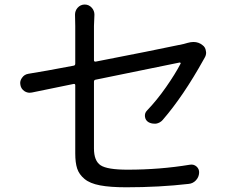

<svg xmlns="http://www.w3.org/2000/svg" viewBox="-20 -793 1040 831"><path d="M684.6 -274.4Q672.9 -260.7 655.3 -257.8Q651.4 -257.8 647.5 -257.8Q633.8 -257.8 622.1 -264.6Q609.4 -272.5 607.4 -288.1Q605.5 -303.7 616.2 -314.5Q659.2 -359.4 698.7 -416Q738.3 -472.7 761.7 -517.6Q762.7 -519.5 761.2 -521Q759.8 -522.5 757.8 -522.5Q754.9 -521.5 394.5 -448.2Q386.7 -447.3 386.7 -439.5V-150.4Q386.7 -96.7 415.5 -77.6Q444.3 -58.6 532.2 -58.6Q671.9 -58.6 801.8 -80.1Q818.4 -83 830.6 -72.3Q842.8 -61.5 841.8 -44.9Q840.8 -26.4 828.1 -12.7Q815.4 1 796.9 2.9Q669.9 17.6 526.4 17.6Q457 17.6 413.1 9.3Q369.1 1 345.7 -18.6Q322.3 -38.1 314 -63.5Q305.7 -88.9 305.7 -128.9V-423.8Q305.7 -430.7 298.8 -429.7Q203.1 -410.2 118.2 -392.6Q113.3 -391.6 108.4 -391.6Q96.7 -391.6 85.9 -398.4Q71.3 -408.2 68.4 -424.8Q67.4 -428.7 67.4 -433.6Q67.4 -445.3 75.2 -456.1Q85 -470.7 102.5 -473.6Q170.9 -484.4 298.8 -508.8Q305.7 -509.8 305.7 -517.6V-680.7L304.7 -729.5Q304.7 -746.1 315.4 -758.8Q328.1 -773.4 346.7 -773.4Q365.2 -773.4 377.9 -758.8Q388.7 -746.1 388.7 -729.5L386.7 -680.7V-532.2Q386.7 -525.4 394.5 -526.4Q635.7 -573.2 774.4 -602.5Q784.2 -605.5 792 -607.4Q805.7 -611.3 817.4 -611.3Q839.8 -611.3 856.4 -597.7Q869.1 -588.9 871.1 -572.3Q872.1 -569.3 872.1 -565.4Q872.1 -553.7 866.2 -543.9Q863.3 -539.1 861.3 -535.2Q773.4 -377 684.6 -274.4Z"/></svg>

Font: Gen Jyuu Gothic Regular
Style: Regular
Weight: 400
Designer: [Source Han Sans]
Ryoko NISHIZUKA  (kana & ideographs); Paul D. Hunt (Latin, Greek & Cyrillic); Wenlong ZHANG  (bopomofo
Version: Version 1.002.20150607